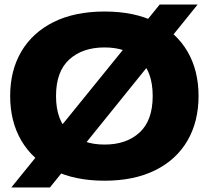

<svg xmlns="http://www.w3.org/2000/svg" viewBox="-20 -790 924 850"><path d="M443 10Q311 10 217.5 -36.5Q124 -83 74.5 -167.5Q25 -252 25 -365Q25 -478 74.5 -562Q124 -646 217.5 -692.5Q311 -739 443 -739Q575 -739 668 -692.5Q761 -646 810 -562Q859 -478 859 -365Q859 -252 810 -167.5Q761 -83 667.5 -36.5Q574 10 443 10ZM443 -150Q540 -150 598 -203.5Q656 -257 656 -365Q656 -473 598 -526.5Q540 -580 443 -580Q345 -580 286.5 -526.5Q228 -473 228 -365Q228 -257 287 -203.5Q346 -150 443 -150ZM30 40 687 -770H855L201 40Z"/></svg>

Font: Mona Sans Expanded ExtraBold
Style: Regular
Weight: 800
Width: 7
Designer: Deni Anggara
Foundry: GitHub
Version: Version 1.001; ttfautohint (v1.8.4.7-5d5b);gftools[0.9.33]